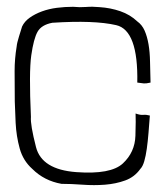

<svg xmlns="http://www.w3.org/2000/svg" viewBox="-20 -532 482 565"><path d="M379 -198Q380 -181 378.5 -132.5Q377 -84 341.5 -51Q306 -18 204.5 -25.5Q103 -33 86 -99Q69 -165 71 -188Q65 -320 72 -369Q79 -418 90.5 -438.5Q102 -459 134 -465Q257 -473 322 -458Q387 -443 384 -289Q397 -287 403.5 -286.5Q410 -286 423 -289Q422 -322 421.5 -350.5Q421 -379 417 -402Q413 -425 405.5 -442Q398 -459 384 -469Q363 -489 334 -499Q305 -509 273 -511Q252 -513 233.5 -511.5Q215 -510 195 -512Q171 -512 147.5 -509Q124 -506 103.5 -498.5Q83 -491 67.5 -480Q52 -469 45 -454Q42 -444 36 -425Q30 -406 29 -395Q23 -359 23 -323Q23 -257 23.5 -233.5Q24 -210 26 -170.5Q28 -131 38 -95Q48 -59 75 -35Q110 0 161 9Q189 9 223 11.5Q257 14 289 11.5Q321 9 348.5 -1Q376 -11 393 -35Q400 -42 404.5 -57.5Q409 -73 412 -94.5Q415 -116 417 -141Q419 -166 421 -192Q410 -195 401.5 -194Q393 -193 379 -198Z"/></svg>

Font: Londrina Solid Thin
Style: Regular
Weight: 250
Designer: Marcelo Magalhaes
Foundry: Marcelo Magalhães
Version: Version 1.002